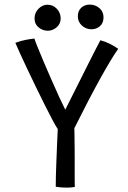

<svg xmlns="http://www.w3.org/2000/svg" viewBox="-20 -832 572 856"><path d="M237.5 -256.5Q229.5 -268 214.2 -296.8Q199 -325.5 179.5 -364.2Q160 -403 139.5 -445.5Q119 -488 100.2 -527.5Q81.5 -567 67.8 -597.2Q54 -627.5 48.5 -641Q71 -649.5 93.2 -654Q115.5 -658.5 133.5 -660Q136.5 -649.5 147.8 -621.5Q159 -593.5 175.2 -555.5Q191.5 -517.5 209.2 -477Q227 -436.5 243.2 -401Q259.5 -365.5 271 -343Q278 -357 293.2 -387.2Q308.5 -417.5 327.8 -456Q347 -494.5 366.5 -533.2Q386 -572 402.2 -604Q418.5 -636 427.5 -652.5Q450.5 -646.5 471.8 -635.5Q493 -624.5 507 -614.5Q475.5 -569.5 426.2 -480.5Q377 -391.5 311.5 -260.5Q312 -246 312.2 -220.5Q312.5 -195 312.8 -168.8Q313 -142.5 313 -125Q313 -102.5 313 -75.8Q313 -49 313 -27.2Q313 -5.5 313.5 1.5Q298.5 4.5 277 4.5Q251 4.5 228.5 0.5Q228.5 -17.5 229.2 -48.5Q230 -79.5 231.5 -116.2Q233 -153 234.5 -189.8Q236 -226.5 237.5 -256.5ZM388 -701.5Q363.5 -701.5 345.2 -718Q327 -734.5 327 -759.5Q327 -783.5 342.2 -797.5Q357.5 -811.5 380 -811.5Q405 -811.5 423.2 -795.8Q441.5 -780 441.5 -754.5Q441.5 -729.5 425.8 -715.5Q410 -701.5 388 -701.5ZM193 -695Q170.5 -695 152.2 -709.8Q134 -724.5 134 -749Q134 -775.5 151.8 -793.2Q169.5 -811 192 -811Q216 -811 233.2 -793Q250.5 -775 250.5 -749.5Q250.5 -726 232.8 -710.5Q215 -695 193 -695Z"/></svg>

Font: Grandstander Light
Style: Regular
Weight: 300
Designer: Tyler Finck
Foundry: Etcetera Type Co
Version: Version 1.200; ttfautohint (v1.8.3)